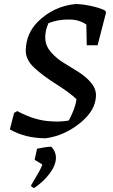

<svg xmlns="http://www.w3.org/2000/svg" viewBox="-20 -675 559 954"><path d="M207 12Q106 12 29 -32L50 -114L66 -123Q154 -75 237 -72Q281 -69 321 -76Q330 -89 343.5 -122.5Q357 -156 360 -182Q330 -212 260.5 -256Q191 -300 149 -339.5Q107 -379 108 -426Q110 -509 168 -567Q246 -644 355 -655Q389 -655 434 -645Q479 -635 503 -622L507 -613L465 -450H411L409 -553Q373 -578 324 -578Q269 -579 221 -560Q203 -522 205 -482Q207 -446 233.5 -415.5Q260 -385 297 -362.5Q334 -340 370.5 -317Q407 -294 432 -264.5Q457 -235 457 -200Q455 -125 376.5 -62.5Q298 0 207 12ZM150 259Q146 259 140 254.5Q134 250 134 248Q134 246 147 224.5Q160 203 174 178Q188 153 190 142L152 119Q153 114 158.5 90Q164 66 164 64Q211 54 235 54Q258 78 258 110Q257 147 226.5 187.5Q196 228 150 259Z"/></svg>

Font: Albura Medium
Style: Italic
Weight: 462
Italic angle: -7°
Designer: Mercedes Jáuregui
Foundry: Omnibus-Type Team
Version: Version 1.000